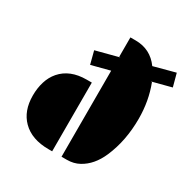

<svg xmlns="http://www.w3.org/2000/svg" viewBox="-190 -1035 1182 1205"><g transform="rotate(30 401.0 -432.5)"><path d="M671.4 -689.5Q714.8 -577.1 714.8 -447.8Q714.8 -288.1 658.7 -159.2Q616.7 -62.5 541 -21.5Q502.4 0 452.1 0H414.1V-623.5L281.2 -588.9L257.3 -681.2L423.3 -724.6H414.1V-864.7H452.1Q559.6 -864.7 623 -777.3L739.7 -808.6Q759.3 -814 776.9 -818.4L801.8 -725.6L663.1 -689.5ZM65.9 -243.2Q65.9 -296.9 80.1 -343Q94.2 -389.2 124 -423.8Q188.5 -498 308.6 -498H346.2V0H320.8Q197.8 0 130.4 -67.4Q65.9 -131.8 65.9 -243.2Z"/></g></svg>

Font: Plaster
Style: Regular
Weight: 400
Designer: Eben Sorkin
Foundry: Eben Sorkin
Version: Version 1.007